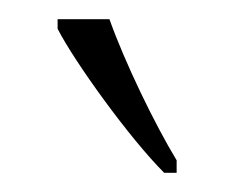

<svg xmlns="http://www.w3.org/2000/svg" viewBox="-20 -786 244 200"><path d="M151 -606H164V-619C141 -657 110 -721 94 -766H40V-756C58 -721 115 -642 151 -606Z"/></svg>

Font: Noto Serif Tamil ExtraCondensed ExtraLight
Style: Regular
Weight: 200
Width: 2
Designer: Indian Type Foundry, Tom Grace, and the Monotype Design Team
Foundry: Monotype Imaging Inc.
Version: Version 2.004